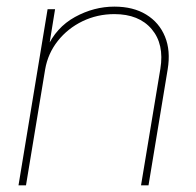

<svg xmlns="http://www.w3.org/2000/svg" viewBox="-20 -557 589 577"><path d="M115.7 -348.6 58.1 0H35.6L123 -529.3H145.5L126.5 -412.1H120.6Q148.4 -474.6 205.3 -505.9Q262.2 -537.1 323.7 -537.1Q380.4 -537.1 419.4 -513.2Q458.5 -489.3 475.8 -447Q493.2 -404.8 483.9 -348.6L426.3 0H403.8L461.9 -350.1Q474.1 -424.3 435.8 -469.5Q397.5 -514.6 323.7 -514.6Q272.5 -514.6 228 -493.2Q183.6 -471.7 153.8 -434.1Q124 -396.5 115.7 -348.6Z"/></svg>

Font: Inter 24pt Thin
Style: Italic
Weight: 250
Italic angle: -9.3988°
Version: Version 4.001;git-66647c0bb